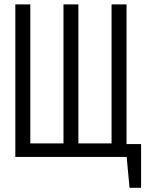

<svg xmlns="http://www.w3.org/2000/svg" viewBox="-20 -725 672 887"><path d="M564.6 -704.6V-59.5H631.8V142.6H578.5L565.1 0H50.8V-704.6H120V-62.6H273.3V-704.6H342.1V-62.6H495.4V-704.6Z"/></svg>

Font: Fira Code Fixed Light
Style: Regular
Weight: 300
Monospace: yes
Designer: Carrois Corporate, Edenspiekermann AG, Nikita Prokopov
Foundry: Carrois Corporate, Edenspiekermann AG, Nikita Prokopov
Version: Version 5.002